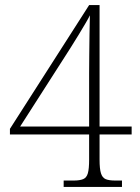

<svg xmlns="http://www.w3.org/2000/svg" viewBox="-20 -734 551 754"><path d="M230 0V-25H269Q293 -25 306.5 -30.5Q320 -36 325 -53.5Q330 -71 330 -107V-206H19V-228L330 -714H371V-237H497V-206H371V-107Q371 -71 376.5 -53.5Q382 -36 395 -30.5Q408 -25 433 -25H459V0ZM59 -237H330V-446Q330 -475 330.5 -516.5Q331 -558 331.5 -600.5Q332 -643 333 -674Q329 -665 317 -644.5Q305 -624 289.5 -598.5Q274 -573 258.5 -548.5Q243 -524 232 -507Z"/></svg>

Font: Noto Serif Khmer SemiCondensed ExtraLight
Style: Regular
Weight: 200
Width: 4
Designer: Danh Hong and the Monotype Design Team
Foundry: Monotype Imaging Inc.
Version: Version 2.004; ttfautohint (v1.8.4.7-5d5b)